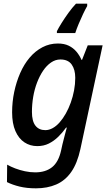

<svg xmlns="http://www.w3.org/2000/svg" viewBox="-20 -786 596 1046"><path d="M290 -616Q299 -634 315.5 -660.5Q332 -687 352.5 -715.5Q373 -744 394 -766H455V-753Q445 -736 432.5 -709.5Q420 -683 408.5 -655.5Q397 -628 390 -606H290ZM176 240Q126 240 87 230.5Q48 221 18 206L19 111Q38 122 63 131.5Q88 141 116 147Q144 153 172 153Q228 153 263.5 125Q299 97 313 33L320 1Q324 -14 328.5 -32.5Q333 -51 337.5 -67Q342 -83 344 -91H340Q321 -64 297.5 -41Q274 -18 246 -4Q218 10 183 10Q144 10 113 -10.5Q82 -31 64 -72Q46 -113 46 -174Q46 -231 57.5 -285.5Q69 -340 90 -388Q111 -436 141.5 -472Q172 -508 211 -528.5Q250 -549 295 -549Q330 -549 354.5 -537Q379 -525 396 -505Q413 -485 424 -460H427L458 -539H539L418 26Q401 104 368 151Q335 198 286.5 219Q238 240 176 240ZM227 -77Q247 -77 267 -88Q287 -99 305 -119.5Q323 -140 338.5 -167.5Q354 -195 365.5 -227Q377 -259 383.5 -293.5Q390 -328 390 -362Q390 -407 370.5 -434.5Q351 -462 309 -462Q282 -462 258 -445.5Q234 -429 215 -401Q196 -373 182 -336.5Q168 -300 161 -259Q154 -218 154 -176Q154 -126 173 -101.5Q192 -77 227 -77Z"/></svg>

Font: Noto Sans Display Medium
Style: Italic
Weight: 500
Italic angle: -12°
Designer: Monotype Design Team
Foundry: Monotype Imaging Inc.
Version: Version 2.003